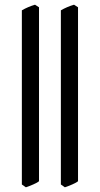

<svg xmlns="http://www.w3.org/2000/svg" viewBox="-20 -777 425 817"><path d="M312 -6V-746L295 -757C275 -751 256 -743 239 -733V8L256 20C274 14 304 2 312 -6ZM146 -6V-746L129 -757C109 -751 90 -743 73 -733V8L90 20C108 14 138 2 146 -6Z"/></svg>

Font: Temporarium
Style: Regular
Weight: 400
Version: Version 1.1